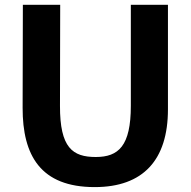

<svg xmlns="http://www.w3.org/2000/svg" viewBox="-20 -763 785 791"><path d="M73.2 -318.8C72.8 -122.1 147.5 7.8 370.1 7.8C570.3 7.8 671.9 -104.5 671.9 -312.5V-743.2H519V-327.1C519 -161.6 468.3 -116.2 374.5 -116.2C279.3 -116.2 226.6 -153.8 227.1 -327.1L228 -743.2H74.2Z"/></svg>

Font: Merriweather Sans
Style: Bold
Weight: 700
Designer: Eben Sorkin ( eben@eyebytes.com )
Foundry: Eben Sorkin
Version: Version 1.003